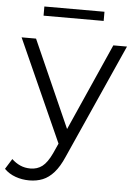

<svg xmlns="http://www.w3.org/2000/svg" viewBox="-84 -737 686 980"><g transform="rotate(5 258.5 -246.5)"><path d="M103 199Q66 199 32.5 187Q-1 175 -25 151L8 98Q28 117 51.5 127.5Q75 138 104 138Q139 138 164.5 118.5Q190 99 213 50L236 -1L1 -525H75L273 -79L471 -525H541L278 63Q256 114 229.5 144Q203 174 172 186.5Q141 199 103 199ZM103 -645V-692H411V-645Z"/></g></svg>

Font: Modern
Style: Small
Weight: 400
Designer: Julieta Ulanovsky
Foundry: Julieta Ulanovsky
Version: Version 8.000